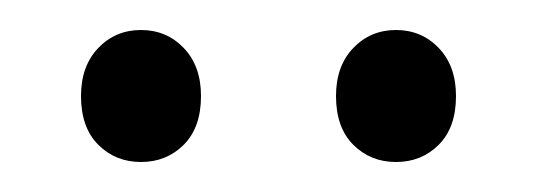

<svg xmlns="http://www.w3.org/2000/svg" viewBox="-20 -687 358 128"><path d="M34 -623Q34 -643 45.5 -655Q57 -667 74 -667Q91 -667 102.5 -655Q114 -643 114 -623Q114 -602 102.5 -590.5Q91 -579 74 -579Q57 -579 45.5 -590.5Q34 -602 34 -623ZM204 -623Q204 -643 215.5 -655Q227 -667 244 -667Q261 -667 272.5 -655Q284 -643 284 -623Q284 -602 272.5 -590.5Q261 -579 244 -579Q227 -579 215.5 -590.5Q204 -602 204 -623Z"/></svg>

Font: Mukta ExtraLight
Style: Regular
Weight: 275
Designer: Girish Dalvi and Yashodeep Gholap
Foundry: Ek Type
Version: Version 2.538;PS 1.002;hotconv 16.6.51;makeotf.lib2.5.65220;